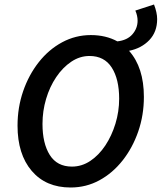

<svg xmlns="http://www.w3.org/2000/svg" viewBox="-20 -822 719 854"><path d="M294 12Q184 12 121 -62Q58 -136 58 -263Q58 -344 83 -416.5Q108 -489 152.5 -545.5Q197 -602 256.5 -634Q316 -666 384 -666Q451 -666 502 -638Q546 -643 569 -669.5Q592 -696 592 -730Q592 -752 582 -775L665 -802Q679 -766 679 -737Q679 -680 644 -643.5Q609 -607 554 -596Q620 -522 620 -391Q620 -310 595 -237.5Q570 -165 525.5 -108.5Q481 -52 422 -20Q363 12 294 12ZM300 -81Q344 -81 382 -106.5Q420 -132 448.5 -175Q477 -218 493.5 -272Q510 -326 510 -383Q510 -470 477 -521.5Q444 -573 378 -573Q335 -573 297 -547.5Q259 -522 230 -479Q201 -436 185 -382Q169 -328 169 -271Q169 -184 201.5 -132.5Q234 -81 300 -81Z"/></svg>

Font: Source Sans Pro SemiBold
Style: Italic
Weight: 600
Italic angle: -11°
Designer: Paul D. Hunt
Foundry: Adobe Systems Incorporated
Version: Version 1.095;hotconv 1.0.109;makeotfexe 2.5.65596